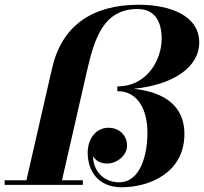

<svg xmlns="http://www.w3.org/2000/svg" viewBox="-42 -780 861 810"><path d="M-22.5 -19.5V0H307.5V-19.5H219.5L325 -481C356 -616 394 -742 538 -742C612 -742 640 -688.5 640 -616C640 -532 582 -415.5 453 -415.5V-395.5C542 -395.5 580 -314 580 -220C580 -126 550 -11 461 -11C391 -11 351 -63 350.5 -121C360.5 -104 380 -90 410.5 -90C449.5 -90 494 -123 494 -165C494 -211 460 -241 415 -241C365 -241 328 -197 328 -136C328 -59 372 10 471 10C587 10 736 -50 736 -215C736 -327.5 659.5 -390.5 522 -405.5C686 -421.5 798.5 -495 798.5 -601C798.5 -714 676 -760 543 -760C345 -760 217.5 -669.5 177.5 -491L69.5 -19.5Z"/></svg>

Font: Bodoni* 11pt
Style: Bold Italic
Weight: 700
Italic angle: -13°
Version: Version 2.3